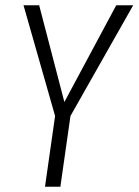

<svg xmlns="http://www.w3.org/2000/svg" viewBox="-20 -705 523 725"><path d="M482.9 -685.1 246.1 -267.1 208 0H149.9L188 -267.1L68.8 -685.1H127.9L223.1 -319.8L418.9 -685.1Z"/></svg>

Font: Fira Sans Compressed Light
Style: Italic
Weight: 300
Width: 3
Italic angle: -8°
Designer: Carrois Corporate & Edenspiekermann AG
Foundry: Carrois Corporate GbR & Edenspiekermann AG
Version: Version 4.203;PS 004.203;hotconv 1.0.88;makeotf.lib2.5.64775